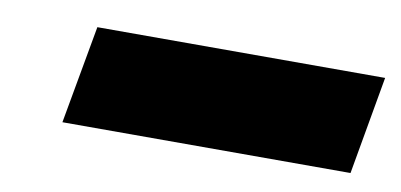

<svg xmlns="http://www.w3.org/2000/svg" viewBox="-32 -837 591 283"><g transform="rotate(10 263.5 -695.5)"><path d="M69.8 -622.1 96.2 -769H526.9L501 -622.1Z"/></g></svg>

Font: SVN-Poppins Black
Style: Italic
Weight: 900
Italic angle: -10°
Designer: Ninad Kale (Devanagari), Jonny Pinhorn (Latin)
Foundry: Indian Type Foundry
Version: Version 3.002 2017